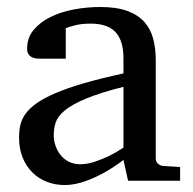

<svg xmlns="http://www.w3.org/2000/svg" viewBox="-20 -514 549 546"><path d="M331.1 -267.1Q263.7 -250 224.1 -233.4Q184.6 -216.8 164.3 -200Q144 -183.1 138.4 -165.8Q132.8 -148.4 132.8 -129.9Q132.8 -114.3 137.9 -99.4Q143.1 -84.5 152.6 -72.8Q162.1 -61 176 -54Q189.9 -46.9 208 -46.9Q228 -46.9 249.8 -54.2Q271.5 -61.5 289.6 -70.3Q310.5 -80.6 331.1 -94.2ZM344.2 0 331.1 -59.1Q304.7 -39.1 276.9 -23.4Q264.6 -16.6 251 -10.3Q237.3 -3.9 222.9 1.2Q208.5 6.3 193.6 9.3Q178.7 12.2 164.1 12.2Q136.7 12.2 113 2.9Q89.4 -6.3 71.8 -23.9Q54.2 -41.5 44.2 -66.4Q34.2 -91.3 34.2 -123Q34.2 -141.6 37.8 -158.2Q41.5 -174.8 52.7 -190.4Q64 -206.1 84.2 -220.5Q104.5 -234.9 137.5 -249Q170.4 -263.2 218 -277.1Q265.6 -291 331.1 -305.2V-348.1Q331.1 -398.4 308.6 -422.6Q286.1 -446.8 237.8 -446.8Q211.4 -446.8 192.9 -441.9Q174.3 -437 167 -434.1V-347.2H94.2Q87.4 -347.2 80.8 -348.1Q74.2 -349.1 68.8 -352.3Q63.5 -355.5 60.3 -361.1Q57.1 -366.7 57.1 -376Q57.1 -406.7 75.7 -429Q94.2 -451.2 124 -465.8Q153.8 -480.5 190.9 -487.3Q228 -494.1 265.1 -494.1Q311.5 -494.1 342 -482.9Q372.6 -471.7 390.4 -451.7Q408.2 -431.6 415.5 -404.3Q422.9 -377 422.9 -344.2V-64Q422.9 -54.7 429 -48.8Q435.1 -43 443.8 -42L492.2 -39.1V0Z"/></svg>

Font: BabelStone Ogham
Style: Regular
Weight: 400
Designer: Andrew West
Foundry: BabelStone
Version: Version 2.02 March 14, 2022